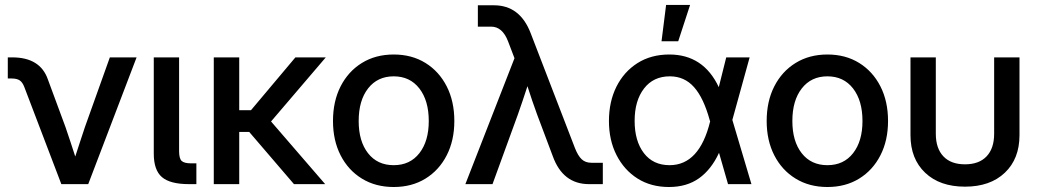

<svg xmlns="http://www.w3.org/2000/svg" viewBox="-20 -749 4225 781"><path d="M229.5 0 79.1 -394.5Q71.8 -414.1 60.3 -421.9Q48.8 -429.7 27.8 -429.7H11.7V-515.6H29.8Q143.6 -515.6 174.8 -425.8L246.1 -232.9Q256.8 -202.1 266.6 -172.1Q276.4 -142.1 286.1 -112.3Q295.9 -142.1 305.7 -172.4Q315.4 -202.6 325.7 -232.9L426.8 -515.6H535.6L338.9 0Z M749 0Q671.9 0 638.7 -28.6Q605.5 -57.1 605.5 -124V-515.6H708.5V-134.3Q708.5 -104.5 718.8 -94.5Q729 -84.5 758.3 -84.5H778.8V0Z M953.1 -515.6V-300.8H1001L1181.6 -515.6H1305.2L1082.5 -254.9L1302.7 0H1175.8L993.7 -212.4H953.1V0H849.6V-515.6Z M1581.5 11.7Q1507.8 11.7 1452.1 -22.5Q1396.5 -56.6 1365.5 -117.2Q1334.5 -177.7 1334.5 -256.8Q1334.5 -336.9 1365.5 -397.7Q1396.5 -458.5 1452.1 -492.9Q1507.8 -527.3 1581.5 -527.3Q1655.3 -527.3 1710.7 -492.9Q1766.1 -458.5 1797.1 -397.7Q1828.1 -336.9 1828.1 -256.8Q1828.1 -177.7 1797.1 -117.2Q1766.1 -56.6 1710.7 -22.5Q1655.3 11.7 1581.5 11.7ZM1581.5 -77.1Q1647.9 -77.1 1686 -126Q1724.1 -174.8 1724.1 -256.8Q1724.1 -339.8 1685.8 -389.2Q1647.5 -438.5 1581.5 -438.5Q1515.6 -438.5 1477.3 -389.4Q1439 -340.3 1439 -256.8Q1439 -174.3 1477.1 -125.7Q1515.1 -77.1 1581.5 -77.1Z M1873 0 2072.8 -512.2 2046.4 -581.5Q2023.4 -640.6 1978 -640.6H1923.8V-727.5H1989.3Q2095.2 -727.5 2138.7 -613.8L2318.8 -146.5Q2331.1 -115.2 2346.2 -101.1Q2361.3 -86.9 2385.7 -86.9H2432.1V0H2376Q2269.5 0 2228.5 -113.8L2165 -282.7Q2144 -340.3 2125.5 -398.4Q2116.2 -369.6 2106.4 -340.6Q2096.7 -311.5 2086.4 -282.7L1983.4 0Z M2701.2 11.7Q2627.9 11.7 2573.2 -22.9Q2518.6 -57.6 2487.8 -118.2Q2457 -178.7 2457 -256.8Q2457 -335.4 2487.5 -396.5Q2518.1 -457.5 2573.2 -492.4Q2628.4 -527.3 2702.6 -527.3Q2841.3 -527.3 2903.8 -394.5L2934.1 -515.6H3029.3L2959 -261.2L3036.6 0H2941.4L2904.8 -127.4Q2873.5 -59.6 2823.5 -23.9Q2773.4 11.7 2701.2 11.7ZM2868.7 -255.4 2867.2 -259.3Q2842.3 -350.6 2803.2 -394.5Q2764.2 -438.5 2704.6 -438.5Q2637.7 -438.5 2599.6 -388.9Q2561.5 -339.4 2561.5 -257.3Q2561.5 -175.3 2599.1 -126.2Q2636.7 -77.1 2703.6 -77.1Q2825.2 -77.1 2868.7 -255.4ZM2670.9 -581.1 2689.5 -729H2787.1L2738.8 -581.1Z M3345.7 11.7Q3272 11.7 3216.3 -22.5Q3160.6 -56.6 3129.6 -117.2Q3098.6 -177.7 3098.6 -256.8Q3098.6 -336.9 3129.6 -397.7Q3160.6 -458.5 3216.3 -492.9Q3272 -527.3 3345.7 -527.3Q3419.4 -527.3 3474.9 -492.9Q3530.3 -458.5 3561.3 -397.7Q3592.3 -336.9 3592.3 -256.8Q3592.3 -177.7 3561.3 -117.2Q3530.3 -56.6 3474.9 -22.5Q3419.4 11.7 3345.7 11.7ZM3345.7 -77.1Q3412.1 -77.1 3450.2 -126Q3488.3 -174.8 3488.3 -256.8Q3488.3 -339.8 3450 -389.2Q3411.6 -438.5 3345.7 -438.5Q3279.8 -438.5 3241.5 -389.4Q3203.1 -340.3 3203.1 -256.8Q3203.1 -174.3 3241.2 -125.7Q3279.3 -77.1 3345.7 -77.1Z M3905.3 10.3Q3802.7 10.3 3743.2 -46.4Q3683.6 -103 3683.6 -199.2V-515.6H3786.6V-205.1Q3786.6 -145.5 3817.4 -113Q3848.1 -80.6 3905.3 -80.6Q3962.4 -80.6 3993.2 -113Q4023.9 -145.5 4023.9 -205.1V-515.6H4127V-199.2Q4127 -103 4067.4 -46.4Q4007.8 10.3 3905.3 10.3Z"/></svg>

Font: Inter Display Medium
Style: Regular
Weight: 500
Designer: Rasmus Andersson
Foundry: rsms
Version: Version 4.001;git-9221beed3